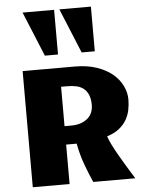

<svg xmlns="http://www.w3.org/2000/svg" viewBox="-65 -1087 842 1137"><g transform="rotate(-5 355.5 -518.0)"><path d="M83 -690.4H393.6Q467.3 -690.4 523.4 -671.1Q579.6 -651.9 616.9 -620.4Q654.3 -588.9 673.3 -549.1Q692.4 -509.3 692.4 -468.8Q692.4 -437 686 -406Q679.7 -375 663.6 -347.4Q647.5 -319.8 619.4 -297.6Q591.3 -275.4 547.9 -261.7Q554.2 -241.2 569.3 -210.9Q584.5 -180.7 604.5 -145.5Q624.5 -110.4 647.5 -72.8Q670.4 -35.2 692.4 0H442.4Q421.4 -47.4 399.4 -106.2Q377.4 -165 364.3 -234.4H301.8V0H83ZM338.9 -343.8Q376 -343.8 401.6 -353.5Q427.2 -363.3 443.4 -378.9Q459.5 -394.5 466.6 -414.1Q473.6 -433.6 473.6 -453.1Q473.6 -491.7 462.9 -516.1Q452.1 -540.5 433.6 -554.4Q415 -568.4 390.6 -573.2Q366.2 -578.1 338.4 -578.1H301.8V-343.8ZM440.9 -770 331.5 -1035.6H519V-770ZM222.2 -770 112.8 -1035.6H300.3V-770Z"/></g></svg>

Font: Candal
Style: Regular
Weight: 400
Designer: vernon adams
Foundry: vernon adams
Version: Version 1.000